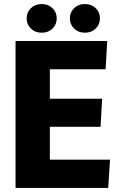

<svg xmlns="http://www.w3.org/2000/svg" viewBox="-20 -931 599 951"><path d="M57 -728H511L503 -588H227V-442H486L478 -303H227V-140H525L516 0H57ZM187 -769Q154 -769 133 -789.5Q112 -810 112 -840Q112 -870 133 -890.5Q154 -911 187 -911Q219 -911 240 -890.5Q261 -870 261 -840Q261 -810 240 -789.5Q219 -769 187 -769ZM400 -769Q368 -769 347 -789.5Q326 -810 326 -840Q326 -870 347 -890.5Q368 -911 400 -911Q433 -911 454 -890.5Q475 -870 475 -840Q475 -810 454 -789.5Q433 -769 400 -769Z"/></svg>

Font: Murecho Thin
Style: Bold
Weight: 700
Version: Version 1.010